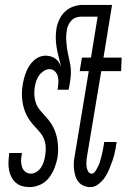

<svg xmlns="http://www.w3.org/2000/svg" viewBox="-20 -755 540 783"><path d="M100 8Q85 8 70.5 4Q56 0 44.5 -10Q33 -20 26.5 -33Q20 -46 17 -61Q14 -76 14.5 -92Q15 -108 17 -124L18 -131H69V-126Q66 -113 66 -100Q66 -87 69.5 -75Q73 -63 82.5 -55Q92 -47 106 -47Q118 -47 129.5 -54.5Q141 -62 148 -73Q155 -84 158.5 -95.5Q162 -107 164 -119Q167 -136 166.5 -153Q166 -170 160.5 -185Q155 -200 145.5 -212Q136 -224 125.5 -235Q115 -246 105.5 -258.5Q96 -271 89 -284.5Q82 -298 77.5 -313.5Q73 -329 71 -345Q69 -361 69.5 -378Q70 -395 73 -412Q75 -424 78.5 -437Q82 -450 87 -462.5Q92 -475 99.5 -486.5Q107 -498 117 -507.5Q127 -517 140 -522.5Q153 -528 166 -528Q177 -528 187 -525Q197 -522 205.5 -516Q214 -510 219.5 -501.5Q225 -493 229 -483Q225 -502 220 -520.5Q215 -539 211.5 -558Q208 -577 207.5 -597Q207 -617 210 -637Q213 -656 221.5 -674.5Q230 -693 244.5 -707Q259 -721 278.5 -728Q298 -735 317 -735H412L404 -687H309Q298 -687 287.5 -682.5Q277 -678 269.5 -669.5Q262 -661 257.5 -650Q253 -639 252 -629Q249 -610 250 -592.5Q251 -575 253.5 -557.5Q256 -540 260 -523Q264 -506 267 -489Q270 -472 269 -453.5Q268 -435 265 -417L260 -389H215Q217 -403 218 -416.5Q219 -430 216 -442.5Q213 -455 204 -464Q195 -473 182 -473Q170 -473 158.5 -465.5Q147 -458 139.5 -447.5Q132 -437 128 -425Q124 -413 122 -401Q119 -384 120 -367.5Q121 -351 126 -336Q131 -321 140.5 -309Q150 -297 160.5 -286Q171 -275 180.5 -262.5Q190 -250 197 -236.5Q204 -223 208.5 -208Q213 -193 215 -177Q217 -161 217 -144Q217 -127 214 -110Q210 -89 201.5 -68Q193 -47 179 -29Q165 -11 143.5 -1.5Q122 8 100 8ZM349 8Q334 8 321 2.5Q308 -3 299.5 -14Q291 -25 287 -39Q283 -53 281.5 -67.5Q280 -82 281.5 -97Q283 -112 286 -127L342 -465H305L314 -520H351L386 -735H437L402 -520H476L474 -465H393L335 -118Q333 -107 332.5 -96.5Q332 -86 333 -76Q334 -66 339 -56.5Q344 -47 354 -47Q361 -47 366 -53Q371 -59 374 -65Q377 -71 380.5 -77.5Q384 -84 386 -90.5Q388 -97 390 -103.5Q392 -110 393.5 -116.5Q395 -123 396.5 -129.5Q398 -136 399.5 -143Q401 -150 402 -156.5Q403 -163 404 -169L405 -176H456L454 -167Q452 -150 448 -132.5Q444 -115 438 -98Q432 -81 425 -64Q418 -47 407.5 -31.5Q397 -16 381.5 -4Q366 8 349 8Z"/></svg>

Font: Iosevka Light Oblique
Style: Regular
Weight: 300
Italic angle: -9°
Monospace: yes
Designer: Belleve Invis
Foundry: Belleve Invis
Version: Version 32.5.0; ttfautohint (v1.8.4)